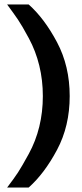

<svg xmlns="http://www.w3.org/2000/svg" viewBox="-20 -739 368 865"><path d="M12 -719Q43 -677 61 -650.5Q79 -624 110 -566.5Q141 -509 157 -443.5Q173 -378 173 -306Q173 -234 157 -168.5Q141 -103 109.5 -45.5Q78 12 61 38Q44 64 12 106H109Q180 43 237 -64Q294 -171 294 -306Q294 -441 237 -548.5Q180 -656 109 -719Z"/></svg>

Font: Roundo SemiBold
Style: Regular
Weight: 600
Designer: Namrata Goyal (Gurmukhi), Shiva Nallaperumal (Latin)
Foundry: Indian Type Foundry
Version: Version 1.000;PS 1.0;hotconv 1.0.88;makeotf.lib2.5.647800